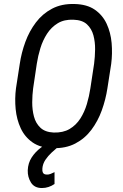

<svg xmlns="http://www.w3.org/2000/svg" viewBox="-20 -741 623 973"><path d="M543.5 -417 524.4 -293.9Q515.6 -236.3 495.8 -181.6Q476.1 -127 443.1 -83Q410.2 -39.1 361.6 -13.7Q313 11.7 247.1 9.8Q184.6 8.3 145 -19.3Q105.5 -46.9 85 -91.1Q64.5 -135.3 59.3 -188.2Q54.2 -241.2 61 -293.5L80.1 -417Q88.4 -473.6 108.4 -528.3Q128.4 -583 161.9 -627.2Q195.3 -671.4 243.9 -697Q292.5 -722.7 357.9 -720.7Q420.9 -719.2 460.4 -691.9Q500 -664.6 520.5 -620.4Q541 -576.2 545.7 -522.9Q550.3 -469.7 543.5 -417ZM438 -293.5 457 -418.9Q461.4 -452.6 461.9 -490.5Q462.4 -528.3 453.4 -562Q444.3 -595.7 420.7 -617.7Q397 -639.6 352.5 -641.1Q305.7 -643.1 272.9 -623.3Q240.2 -603.5 218.5 -570.1Q196.8 -536.6 184.6 -496.8Q172.4 -457 166.5 -418L147.9 -293Q143.6 -260.3 143.3 -222.4Q143.1 -184.6 152.1 -150.4Q161.1 -116.2 184.8 -93.8Q208.5 -71.3 252 -69.3Q299.8 -67.9 332.8 -87.4Q365.7 -106.9 387 -140.1Q408.2 -173.3 420.2 -213.6Q432.1 -253.9 438 -293.5ZM244.6 -28.3 276.4 1.5Q260.3 15.1 241.9 32Q223.6 48.8 210.2 68.8Q196.8 88.9 194.8 111.8Q193.4 124.5 197.5 133.8Q201.7 143.1 216.3 143.6Q226.6 144.5 236.8 140.1Q247.1 135.7 256.3 131.3V191.4Q242.2 201.2 226.1 206.5Q210 211.9 192.4 211.9Q154.3 211.9 137 184.1Q119.6 156.2 120.6 122.1Q122.1 85.4 140.4 57.1Q158.7 28.8 186.5 7.8Q214.4 -13.2 244.6 -28.3Z"/></svg>

Font: Roboto Condensed
Style: Italic
Weight: 400
Italic angle: -12°
Designer: Christian Robertson
Foundry: Google
Version: Version 3.0